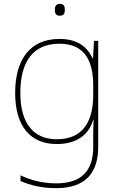

<svg xmlns="http://www.w3.org/2000/svg" viewBox="-20 -741 623 1001"><path d="M291 -721C271 -721 266 -706 266 -690C266 -673 271 -659 291 -659C315 -659 318 -673 318 -690C318 -706 315 -721 291 -721ZM290 -538C136 -538 59 -430 59 -256C59 -81 140 10 276 10C375 10 442 -34 466 -117H468C466 -78 466 -56 466 -17V25C466 140 414 215 273 215C198 215 135 196 87 173V203C135 223 192 240 273 240C433 240 492 152 492 25V-528H470L465 -437H463C435 -495 387 -538 290 -538ZM290 -513C425 -513 466 -419 466 -294V-246C466 -136 432 -15 276 -15C154 -15 86 -99 86 -256C86 -417 150 -513 290 -513Z"/></svg>

Font: Noto Sans Malayalam Thin
Style: Regular
Weight: 100
Designer: Jelle Bosma - Monotype Design Team
Foundry: Monotype Imaging Inc.
Version: Version 2.104